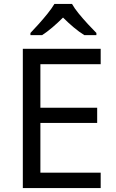

<svg xmlns="http://www.w3.org/2000/svg" viewBox="-20 -964 596 984"><path d="M496 0H97V-714H496V-635H187V-412H478V-334H187V-79H496ZM349 -944Q361 -922 383.5 -894.5Q406 -867 430.5 -840.5Q455 -814 474 -795V-784H412Q386 -800 358 -823.5Q330 -847 303 -874Q276 -847 249 -824Q222 -801 196 -784H136V-795Q155 -815 178.5 -841Q202 -867 224 -894.5Q246 -922 259 -944Z"/></svg>

Font: Noto Sans Cham
Style: Regular
Weight: 400
Designer: Monotype Design Team
Foundry: Monotype Imaging Inc.
Version: Version 2.002